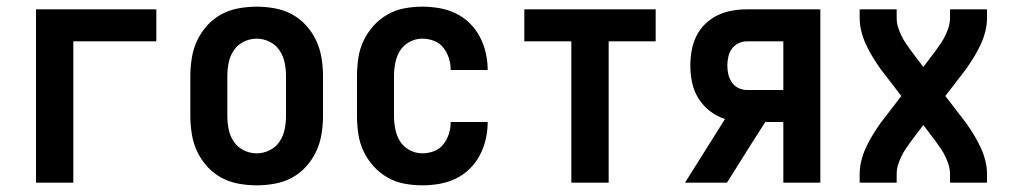

<svg xmlns="http://www.w3.org/2000/svg" viewBox="-20 -548 3040 576"><path d="M88 0V-520H449V-424H200V0Z M750 8Q723 8 695.5 3Q668 -2 644 -15Q620 -28 601.5 -48.5Q583 -69 571.5 -93.5Q560 -118 555.5 -145.5Q551 -173 551 -200V-320Q551 -347 555.5 -374.5Q560 -402 571.5 -426.5Q583 -451 601.5 -471.5Q620 -492 644 -505Q668 -518 695.5 -523Q723 -528 750 -528Q777 -528 804.5 -523Q832 -518 856 -505Q880 -492 898.5 -471.5Q917 -451 928.5 -426.5Q940 -402 944.5 -374.5Q949 -347 949 -320V-200Q949 -173 944.5 -145.5Q940 -118 928.5 -93.5Q917 -69 898.5 -48.5Q880 -28 856 -15Q832 -2 804.5 3Q777 8 750 8ZM750 -88Q770 -88 788.5 -97Q807 -106 818.5 -123Q830 -140 834 -160Q838 -180 838 -200V-320Q838 -340 834 -360Q830 -380 818.5 -397Q807 -414 788.5 -423Q770 -432 750 -432Q730 -432 711.5 -423Q693 -414 681.5 -397Q670 -380 666 -360Q662 -340 662 -320V-200Q662 -180 666 -160Q670 -140 681.5 -123Q693 -106 711.5 -97Q730 -88 750 -88Z M1247 8Q1220 8 1193 3Q1166 -2 1142.5 -15.5Q1119 -29 1100.5 -49.5Q1082 -70 1070.5 -94.5Q1059 -119 1055 -146Q1051 -173 1051 -200V-320Q1051 -347 1055 -374Q1059 -401 1070.5 -425.5Q1082 -450 1100.5 -470.5Q1119 -491 1142.5 -504.5Q1166 -518 1193 -523Q1220 -528 1247 -528Q1273 -528 1298.5 -523.5Q1324 -519 1347 -508Q1370 -497 1388.5 -479Q1407 -461 1419 -438.5Q1431 -416 1437 -390.5Q1443 -365 1443 -340V-338H1332V-339Q1332 -357 1326.5 -374Q1321 -391 1310 -405Q1299 -419 1282 -425.5Q1265 -432 1247 -432Q1227 -432 1209 -422.5Q1191 -413 1180.5 -396.5Q1170 -380 1166 -360Q1162 -340 1162 -320V-200Q1162 -180 1166 -160Q1170 -140 1180.5 -123.5Q1191 -107 1209 -97.5Q1227 -88 1247 -88Q1265 -88 1282 -94.5Q1299 -101 1310 -115Q1321 -129 1326.5 -146Q1332 -163 1332 -181V-182H1443V-180Q1443 -155 1437 -129.5Q1431 -104 1419 -81.5Q1407 -59 1388.5 -41Q1370 -23 1347 -12Q1324 -1 1298.5 3.5Q1273 8 1247 8Z M1694 0V-424H1553V-520H1947V-424H1806V0Z M2035 0 2155 -191Q2130 -199 2109.5 -215Q2089 -231 2075.5 -252.5Q2062 -274 2056.5 -299.5Q2051 -325 2051 -351Q2051 -374 2055 -396.5Q2059 -419 2069 -439.5Q2079 -460 2095.5 -476Q2112 -492 2132.5 -502Q2153 -512 2175.5 -516Q2198 -520 2221 -520H2441V0H2330V-182H2276L2235 -118L2161 0ZM2221 -278H2330V-424H2221Q2207 -424 2195 -418Q2183 -412 2175.5 -401.5Q2168 -391 2165 -377.5Q2162 -364 2162 -351Q2162 -338 2165 -325Q2168 -312 2175.5 -301Q2183 -290 2195 -284Q2207 -278 2221 -278Z M2559 0V-26Q2559 -46 2564 -66Q2569 -86 2577.5 -104.5Q2586 -123 2596.5 -140.5Q2607 -158 2619 -175Q2620 -177 2621.5 -179Q2623 -181 2624 -182L2684 -260L2624 -338Q2623 -339 2621.5 -341Q2620 -343 2619 -345Q2607 -362 2596.5 -379.5Q2586 -397 2577.5 -415.5Q2569 -434 2564 -454Q2559 -474 2559 -494V-520H2670V-494Q2670 -480 2674 -467Q2678 -454 2684 -441.5Q2690 -429 2697.5 -418Q2705 -407 2713 -396L2750 -347L2787 -396Q2795 -407 2802.5 -418Q2810 -429 2816 -441.5Q2822 -454 2826 -467Q2830 -480 2830 -494V-520H2941V-494Q2941 -474 2936 -454Q2931 -434 2922.5 -415.5Q2914 -397 2903.5 -379.5Q2893 -362 2881 -345Q2880 -343 2878.5 -341Q2877 -339 2876 -338L2816 -260L2876 -182Q2877 -181 2878.5 -179Q2880 -177 2881 -175Q2893 -158 2903.5 -140.5Q2914 -123 2922.5 -104.5Q2931 -86 2936 -66Q2941 -46 2941 -26V0H2830V-26Q2830 -40 2826 -53Q2822 -66 2816 -78.5Q2810 -91 2802.5 -102Q2795 -113 2787 -124L2750 -173L2713 -124Q2705 -113 2697.5 -102Q2690 -91 2684 -78.5Q2678 -66 2674 -53Q2670 -40 2670 -26V0Z"/></svg>

Font: Iosevka Curly
Style: Bold
Weight: 700
Monospace: yes
Designer: Belleve Invis
Foundry: Belleve Invis
Version: Version 22.1.2; ttfautohint (v1.8.4)